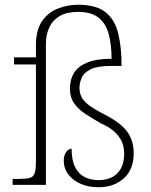

<svg xmlns="http://www.w3.org/2000/svg" viewBox="-20 -777 633 807"><path d="M394 10Q353 10 320 -4Q287 -18 267.5 -43.5Q248 -69 248 -102Q248 -117 253 -128.5Q258 -140 265.5 -146Q273 -152 281 -152Q281 -104 295.5 -75Q310 -46 335.5 -33Q361 -20 394 -20Q446 -20 474 -49.5Q502 -79 502 -131Q502 -159 492 -181.5Q482 -204 461.5 -223Q441 -242 405 -258Q370 -278 340.5 -297Q311 -316 292.5 -341.5Q274 -367 274 -405Q274 -443 291 -470.5Q308 -498 346.5 -514Q385 -530 449 -530Q449 -589 437 -633.5Q425 -678 394.5 -702.5Q364 -727 308 -727Q261 -727 231.5 -710Q202 -693 187.5 -662.5Q173 -632 173 -593V0H33V-25H58Q89 -25 104.5 -29Q120 -33 125.5 -48.5Q131 -64 131 -98V-506H39V-536H131V-586Q131 -650 156 -687Q181 -724 222 -740.5Q263 -757 308 -757Q385 -757 424 -725.5Q463 -694 477 -636Q491 -578 491 -500H449Q390 -500 361.5 -486Q333 -472 323.5 -450.5Q314 -429 314 -407Q314 -388 322 -370.5Q330 -353 353 -335.5Q376 -318 419 -296Q464 -273 491 -249Q518 -225 530 -196.5Q542 -168 542 -133Q542 -65 500.5 -27.5Q459 10 394 10Z"/></svg>

Font: Noto Serif Bengali ExtraLight
Style: Regular
Weight: 250
Version: Version 2.003